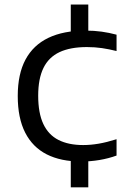

<svg xmlns="http://www.w3.org/2000/svg" viewBox="-20 -682 554 822"><path d="M327.5 9.5Q240.5 9.5 180 -21.2Q119.5 -52 87.8 -114.2Q56 -176.5 56 -271Q56 -365 89.2 -427Q122.5 -489 187.2 -520Q252 -551 346.5 -551Q382.5 -551 415 -546.5Q447.5 -542 479 -533.5V-463.5Q447 -471.5 416.8 -476Q386.5 -480.5 352 -480.5Q281 -480.5 234.8 -458.8Q188.5 -437 166 -391Q143.5 -345 143.5 -272.5Q143.5 -198 165.5 -151.2Q187.5 -104.5 230.5 -82.8Q273.5 -61 336 -61Q368 -61 402 -66.8Q436 -72.5 479 -86V-16Q444.5 -3.5 406 3Q367.5 9.5 327.5 9.5ZM283 120V-7.5H358V120ZM283 -535V-662.5H358V-535Z"/></svg>

Font: Encode Sans SC Expanded
Style: Regular
Weight: 400
Width: 7
Designer: Multiple Designers
Foundry: Impallari Type
Version: Version 3.002